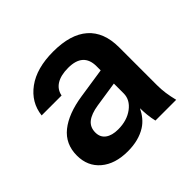

<svg xmlns="http://www.w3.org/2000/svg" viewBox="-131 -650 798 798"><g transform="rotate(-45 268.0 -250.5)"><path d="M482.7 -55.4C480.5 -71.5 479.4 -87.3 479.4 -102.8V-326.4C479.4 -385.8 461.9 -430.8 427.1 -461.4C392.2 -492.1 340.9 -507.4 273.2 -507.4C208 -507.4 156.1 -493.2 117.3 -464.8C78.6 -436.4 56.7 -399.3 51.5 -353.5H168.6C172.5 -373.5 183 -388.8 200.1 -399.5C217.2 -410.1 240.3 -415.5 269.3 -415.5C299 -415.5 321.1 -408.8 335.6 -395.6C350.1 -382.4 357.4 -362.9 357.4 -337.1V-312.4L225.8 -292.5C165.7 -283.5 119.3 -265.7 86.4 -239.3C53.5 -212.8 37 -177 37 -131.8C37 -89.9 51.7 -56.5 81 -31.7C110.4 -6.8 149.9 5.6 199.6 5.6C242.2 5.6 278.2 -3.6 307.5 -22C331.5 -37 348.6 -59.2 361.6 -85.6C361.9 -71.2 362.5 -57.8 363.7 -46.6C365.3 -31.1 367.7 -16.9 370.9 -4H492.9C488.4 -22.1 485 -39.2 482.7 -55.3ZM357.4 -177.3C357.4 -152.2 345.8 -130.9 322.6 -113.5C299.3 -96 270.3 -87.3 235.4 -87.3C211.6 -87.3 192.8 -92.3 179.3 -102.3C165.7 -112.3 159 -126.7 159 -145.4C159 -166 166.2 -182.2 180.7 -193.8C195.3 -205.4 217 -213.5 246.1 -218L357.4 -234.9Z"/></g></svg>

Font: Diatome Semibold
Style: Regular
Weight: 600
Designer: 15.100.17
Foundry: 15.100.17
Version: Version 1.005;Fontself Maker 3.5.8